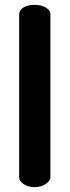

<svg xmlns="http://www.w3.org/2000/svg" viewBox="-20 -772 287 792"><path d="M59 -41V-712Q59 -730 76.5 -741Q94 -752 123 -752Q150 -752 169 -741Q188 -730 188 -712V-41Q188 -26 168.5 -13Q149 0 123 0Q96 0 77.5 -12.5Q59 -25 59 -41Z"/></svg>

Font: Terminal Dosis
Style: Bold
Weight: 700
Designer: EdgarTolentino, PabloImpallari, IginoMarini
Foundry: EdgarTolentino, PabloImpallari, IginoMarini
Version: Version 1.006